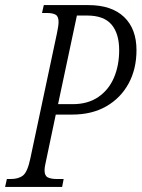

<svg xmlns="http://www.w3.org/2000/svg" viewBox="-49 -734 556 754"><path d="M-29 0 -22 -31H-7Q24 -31 41.5 -45Q59 -59 70 -111L175 -605Q181 -633 181 -648Q181 -670 169 -676.5Q157 -683 135 -683H116L123 -714H298Q389 -714 438 -667.5Q487 -621 487 -537Q487 -463 456 -406Q425 -349 368.5 -316.5Q312 -284 234 -284H170L133 -108Q130 -95 128 -84Q126 -73 126 -65Q126 -44 138.5 -37.5Q151 -31 175 -31H201L195 0ZM179 -325H237Q296 -325 337 -353Q378 -381 398.5 -429Q419 -477 419 -537Q419 -602 389 -637.5Q359 -673 293 -673H253Z"/></svg>

Font: Noto Serif ExtraCondensed Light
Style: Italic
Weight: 300
Width: 2
Italic angle: -12°
Designer: Monotype Design Team
Foundry: Monotype Imaging Inc.
Version: Version 2.014; ttfautohint (v1.8.4.7-5d5b)